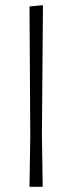

<svg xmlns="http://www.w3.org/2000/svg" viewBox="-20 -722 279 742"><path d="M146 -702 142 -198 145 0H94L97 -195L94 -697Z"/></svg>

Font: Alegreya Sans Light
Style: Regular
Weight: 300
Designer: Juan Pablo del Peral
Foundry: Huerta Tipografica
Version: Version 2.007